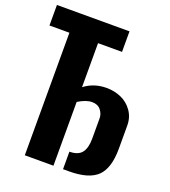

<svg xmlns="http://www.w3.org/2000/svg" viewBox="-146 -916 902 1021"><g transform="rotate(20 305.5 -405.0)"><path d="M329.1 0V-99.1Q377.4 -99.1 398.4 -125.5Q419.4 -151.9 419.4 -204.6V-320.3Q419.4 -346.2 402.3 -367.2Q385.3 -388.2 353 -388.2Q319.3 -388.2 274.9 -360.8V0H112.8V-693.4H0V-809.6H410.6V-693.4H274.9V-444.3Q328.1 -485.4 399.9 -485.4Q444.3 -485.4 482.7 -468.5Q521 -451.7 545.9 -416.5Q570.8 -381.3 570.8 -334.5V-204.1Q570.8 -93.3 522.7 -46.6Q474.6 0 362.3 0Z"/></g></svg>

Font: Oswald
Style: DemiBold
Weight: 600
Designer: Vernon Adams
Foundry: Vernon Adams
Version: 3.0; ttfautohint (v0.95) -l 8 -r 50 -G 200 -x 0 -w "G" -W -c